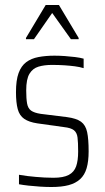

<svg xmlns="http://www.w3.org/2000/svg" viewBox="-20 -741 419 769"><path d="M186 8Q165 8 141 6.5Q117 5 94.5 2.5Q72 0 56 -3V-41Q72 -38 89 -36Q106 -34 123 -32.5Q140 -31 158 -30Q176 -29 194 -29Q234 -29 255.5 -40.5Q277 -52 285 -75Q293 -98 293 -134Q293 -171 290.5 -190.5Q288 -210 276 -219.5Q264 -229 236 -232L129 -247Q96 -252 77 -265Q58 -278 51 -304Q44 -330 44 -372Q44 -420 54.5 -448.5Q65 -477 85 -492Q105 -507 134 -512.5Q163 -518 198 -518Q218 -518 239.5 -516.5Q261 -515 281 -512.5Q301 -510 315 -506V-468Q299 -473 279.5 -475.5Q260 -478 237.5 -479.5Q215 -481 188 -481Q157 -481 134 -474Q111 -467 98 -445.5Q85 -424 85 -379Q85 -346 88.5 -326.5Q92 -307 104.5 -298Q117 -289 143 -285L248 -272Q286 -267 304.5 -253.5Q323 -240 329 -212Q335 -184 335 -135Q335 -95 327 -67.5Q319 -40 301 -23.5Q283 -7 255 0.5Q227 8 186 8ZM84 -584V-589L163 -721H216L295 -589V-584H264L189 -689L116 -584Z"/></svg>

Font: Saira Condensed ExtraLight
Style: Regular
Weight: 250
Width: 3
Designer: Hector Gatti with collaboration of the Omnibus-Type team
Foundry: Omnibus-Type
Version: Version 1.101